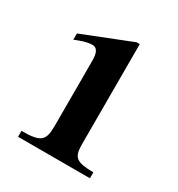

<svg xmlns="http://www.w3.org/2000/svg" viewBox="-110 -763 521 562"><g transform="rotate(30 150.0 -481.5)"><path d="M273 -275V-295C214 -296 203 -305 203 -351V-688H192L28 -623V-602L41 -607C59 -614 74 -617 84 -617C100 -617 107 -604 107 -576V-355C107 -305 94 -295 30 -295V-275Z"/></g></svg>

Font: XITS Math
Style: Bold
Weight: 700
Designer: MicroPress Inc., with final additions and corrections provided by Coen Hoffman, Elsevier (retired)
Version: Version 1.105